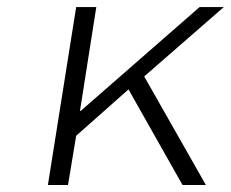

<svg xmlns="http://www.w3.org/2000/svg" viewBox="-20 -530 661 550"><path d="M117.2 0 198.2 -509.8H255.9L209 -211.9L211.9 -212.9L551.8 -509.8H621.1L393.1 -311L569.8 0H502.9L348.1 -273.9L198.2 -141.1L174.8 0Z"/></svg>

Font: Office Code Pro Light Italic
Style: Regular
Weight: 300
Italic angle: -9°
Designer: Nathan Rutzky & Paul D. Hunt
Foundry: Adobe Systems Incorporated
Version: Version 1.004;PS 001.004;hotconv 1.0.70;makeotf.lib2.5.58329